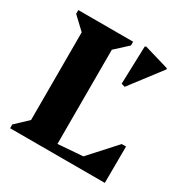

<svg xmlns="http://www.w3.org/2000/svg" viewBox="-162 -836 939 971"><g transform="rotate(30 308.0 -351.0)"><path d="M27 0V-22L98 -89V-601L27 -668V-690H347V-668L274 -601V-51L419 -62L556 -213H581L580 0ZM424 -471 403 -477 410 -698 416 -702 562 -659 563 -653Z"/></g></svg>

Font: Platypi
Style: Bold
Weight: 700
Designer: David Sargent
Foundry: Bolt Cutter Type
Version: Version 1.200; ttfautohint (v1.8.4.7-5d5b)